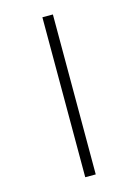

<svg xmlns="http://www.w3.org/2000/svg" viewBox="-135 -893 771 1070"><g transform="rotate(-15 250.0 -358.5)"><path d="M280.3 -820.3H219.7V102.5H280.3Z"/></g></svg>

Font: DotumChe
Style: Regular
Weight: 400
Monospace: yes
Version: Version 2.21